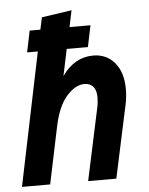

<svg xmlns="http://www.w3.org/2000/svg" viewBox="-53 -778 639 821"><g transform="rotate(-5 267.0 -367.0)"><path d="M80 -571 99 -663H145L156 -715L285 -734L270 -663H360L341 -571H250L226 -457Q280 -533 360 -533Q417 -533 452 -491.5Q487 -450 487 -378Q487 -344 480 -312L413 0H292L359 -313Q361 -322 362 -333Q363 -344 363 -355Q363 -384 349.5 -399.5Q336 -415 312 -415Q273 -415 235 -372Q197 -329 179 -239L129 0H8L126 -571Z"/></g></svg>

Font: Radio Canada Condensed SemiBold
Style: Italic
Weight: 600
Width: 3
Italic angle: -12°
Designer: Charles Daoud, Etienne Aubert Bonn, Alexandre Saumier Demers, Jacques Le Bailly
Foundry: Radio-Canada
Version: Version 2.104; ttfautohint (v1.8.4.7-5d5b);gftools[0.9.28.de